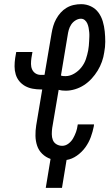

<svg xmlns="http://www.w3.org/2000/svg" viewBox="-20 -763 540 923"><path d="M200 140 223 1Q200 -7 183 -23.5Q166 -40 158.5 -62.5Q151 -85 150.5 -110Q150 -135 154 -160L183 -333H177Q157 -333 137.5 -336.5Q118 -340 101.5 -349Q85 -358 73 -372.5Q61 -387 55.5 -405.5Q50 -424 50 -444Q50 -464 53 -484L58 -513H136L131 -484Q129 -470 129 -455.5Q129 -441 134.5 -429Q140 -417 151 -410Q162 -403 176 -403H194L228 -603Q231 -621 236 -638Q241 -655 250 -671.5Q259 -688 271.5 -702Q284 -716 300 -725.5Q316 -735 334 -739Q352 -743 370 -743Q395 -743 417 -732.5Q439 -722 453 -703Q467 -684 474 -660.5Q481 -637 483.5 -612Q486 -587 486 -562Q486 -537 481 -511Q478 -489 470 -466.5Q462 -444 449.5 -423.5Q437 -403 420.5 -385Q404 -367 384 -354Q364 -341 341 -334Q318 -327 296 -327Q287 -327 278 -328Q269 -329 262 -331L231 -148Q229 -133 229 -118Q229 -103 234 -90Q239 -77 251.5 -69.5Q264 -62 279 -62Q295 -62 309 -72.5Q323 -83 331.5 -98Q340 -113 345.5 -128.5Q351 -144 353 -160L354 -165H432L431 -156Q426 -130 416.5 -104Q407 -78 390.5 -55Q374 -32 350 -15Q326 2 300 6L278 140ZM295 -397Q316 -397 336.5 -409Q357 -421 371.5 -439.5Q386 -458 393 -479Q400 -500 404 -521Q406 -532 407 -543Q408 -554 408.5 -565Q409 -576 409.5 -586.5Q410 -597 409 -608Q408 -619 406 -629.5Q404 -640 400 -649.5Q396 -659 388 -666Q380 -673 369 -673Q356 -673 343 -665Q330 -657 322 -644.5Q314 -632 310.5 -619Q307 -606 305 -592L273 -400Q278 -398 283.5 -397.5Q289 -397 295 -397Z"/></svg>

Font: Iosevka Custom
Style: Italic
Weight: 400
Italic angle: -9°
Monospace: yes
Designer: Belleve Invis
Foundry: Belleve Invis
Version: Version 30.3.3; ttfautohint (v1.8.3)